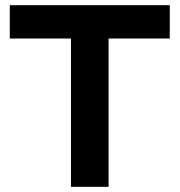

<svg xmlns="http://www.w3.org/2000/svg" viewBox="-20 -720 692 740"><path d="M253.5 0V-571.6H17.7V-700H634.3V-571.6H398.5V0Z"/></svg>

Font: Red Hat Display
Style: Regular
Weight: 300
Designer: Pentagram, MCKL
Foundry: Pentagram, MCKL
Version: Version 1.023